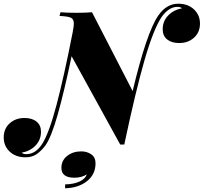

<svg xmlns="http://www.w3.org/2000/svg" viewBox="-105 -774 1098 1035"><path d="M973 -647Q973 -600 941 -571Q909 -542 861 -542Q820 -542 796 -561.5Q772 -581 772 -616Q772 -660 801.5 -690.5Q831 -721 876 -729Q868 -737 851 -737Q827 -737 805 -722Q783 -707 766 -682Q722 -616 674 -449.5Q626 -283 565 5H543L281 -471Q242 -284 206.5 -158Q171 -32 139 11Q117 40 92.5 57Q68 74 32 74Q-20 74 -52.5 43.5Q-85 13 -85 -33Q-85 -80 -53 -109Q-21 -138 27 -138Q68 -138 92 -118.5Q116 -99 116 -64Q116 -20 86.5 10.5Q57 41 12 49Q20 57 37 57Q87 57 123 1Q160 -58 200 -209.5Q240 -361 287 -601V-602Q293 -631 293 -647Q293 -671 277 -678.5Q261 -686 216 -688L221 -708Q252 -705 310 -705Q357 -705 391 -708L610 -283Q685 -598 748 -690Q792 -754 856 -754Q908 -754 940.5 -723.5Q973 -693 973 -647ZM410 106Q410 166 364 202.5Q318 239 246 241V220Q293 219 324 204.5Q355 190 363 166Q335 184 296 184Q226 184 226 131Q226 91 257 66.5Q288 42 333 42Q364 42 387 58Q410 74 410 106Z"/></svg>

Font: Playfair Display SC Black
Style: Italic
Weight: 900
Italic angle: -14°
Designer: Claus Eggers Sørensen
Foundry: Claus Eggers Sørensen
Version: Version 1.200; ttfautohint (v1.6)